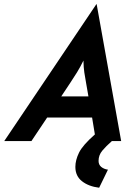

<svg xmlns="http://www.w3.org/2000/svg" viewBox="-64 -667 653 908"><path d="M404.9 220.8Q354.9 214.6 323.6 189.9Q292.4 165.3 292.4 122.2Q292.4 90.3 309.7 54.9Q327.1 19.4 384.7 -31.2L371.5 -111.1H159L84.7 0H-43.8L391.7 -647.2H393.1L509 0H465.3Q437.5 24.3 419.8 45.5Q402.1 66.7 402.1 93.8Q402.1 111.8 414.6 122.2Q427.1 132.6 446.5 135.4ZM225.7 -211.1H354.2L343.1 -275Q338.2 -300.7 334.7 -324.7Q331.2 -348.6 330.6 -380.6Q315.3 -349.3 300.3 -325Q285.4 -300.7 268.1 -275Z"/></svg>

Font: Afacad
Style: Italic
Weight: 400
Italic angle: -14°
Designer: Kristian Moeller
Foundry: Dicotype
Version: Version 1.000